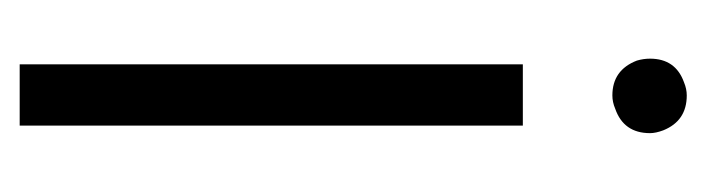

<svg xmlns="http://www.w3.org/2000/svg" viewBox="-286 -438 731 199"><g transform="rotate(-90 79.5 -338.5)"><path d="M41 -30.3Q41 -57.6 66.4 -66.4Q73.2 -69.3 80.1 -69.3Q106.4 -69.3 116.2 -43.9Q118.2 -37.1 118.2 -30.3Q118.2 -3.9 93.8 4.9Q86.9 7.8 80.1 7.8Q53.7 7.8 43.9 -16.6Q41 -24.4 41 -30.3ZM48.8 -162.1V-683.6H112.3V-162.1Z"/></g></svg>

Font: Post No Bills Colombo Medium
Style: Regular
Weight: 500
Designer: Kosala Senevirathne, Siva Puranthara, Lasantha Premarathna, Tharique Azeez
Foundry: Mooniak
Version: Version 1.220 ; ttfautohint (v1.6)